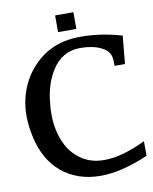

<svg xmlns="http://www.w3.org/2000/svg" viewBox="-99 -987 858 1079"><g transform="rotate(-10 330.0 -448.0)"><path d="M660.2 -47.9Q584.5 -15.6 516.6 1.2Q448.7 18.1 387.7 18.1Q321.8 18.1 265.9 -1Q210 -20 166.3 -56.4Q122.6 -92.8 92.5 -146Q62.5 -199.2 48.3 -267.6Q25.4 -372.1 41 -460.9Q56.6 -549.8 108.4 -623Q163.6 -697.3 237.5 -734.4Q311.5 -771.5 411.1 -771.5Q467.8 -771.5 526.6 -762.9Q585.4 -754.4 645.5 -736.3L630.4 -577.1H570.8Q571.3 -596.7 570.3 -609.4Q569.3 -622.1 567.4 -630.4Q563.5 -646.5 551.3 -660.6Q539.1 -674.8 517.1 -685.5Q469.2 -709.5 397.9 -709.5Q293 -709.5 235.4 -616.2Q214.8 -584 200.9 -544.7Q187 -505.4 180.2 -456.5Q173.8 -409.2 174.3 -364.5Q174.8 -319.8 184.1 -277.3Q195.3 -227.1 216.1 -188.5Q236.8 -149.9 269.5 -121.6L269 -122.1Q331.1 -65.9 421.9 -65.9Q475.1 -65.9 533.9 -82.5Q592.8 -99.1 659.7 -131.3ZM395.5 -818.8H291V-914.1H395.5Z"/></g></svg>

Font: IranNastaliq
Style: Regular
Weight: 400
Designer: Hossein Zahedi
Version: Version 1.5